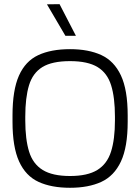

<svg xmlns="http://www.w3.org/2000/svg" viewBox="-20 -879 664 910"><path d="M311.8 11Q223.3 11 162.6 -17Q101.8 -45 70.6 -113.5Q39.3 -182 39.3 -302V-332Q39.3 -452 69.8 -520.5Q100.2 -589 160.9 -617.5Q221.7 -646 311.8 -646Q399.5 -646 460.2 -618Q521 -590 553.1 -521.5Q585.2 -453 585.2 -332V-302Q585.2 -182 553.1 -113.5Q521 -45 460.2 -17Q399.5 11 311.8 11ZM311.9 -44.8Q395 -44.8 441.3 -73.4Q487.7 -102 506.2 -160.3Q524.8 -218.6 524.8 -308.5V-325.7Q524.8 -416.5 506.7 -474.7Q488.6 -533 442.3 -561.2Q396 -589.3 311.9 -589.3Q226.8 -589.3 181 -561.2Q135.2 -533 117.5 -474.7Q99.8 -416.4 99.8 -325.7V-308.5Q99.8 -218.7 117.9 -160.3Q136 -102 182.4 -73.4Q228.7 -44.8 311.9 -44.8ZM290 -709.3 202.5 -858.5 262.2 -859.3 339.8 -709.3Z"/></svg>

Font: Matangi Light
Style: Regular
Weight: 300
Designer: Prashant Pant
Foundry: The Graphic Ant
Version: Version 3.002